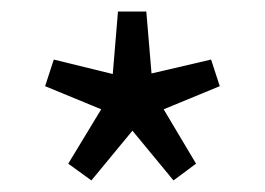

<svg xmlns="http://www.w3.org/2000/svg" viewBox="-20 -732 458 332"><path d="M138 -420 98 -449 155 -543 58 -583 73 -629 175 -604 184 -712H233L242 -605L345 -629L360 -583L263 -543L319 -449L280 -420L209 -506Z"/></svg>

Font: Mada
Style: Regular
Weight: 400
Designer: Khaled Hosny
Version: Version 1.5